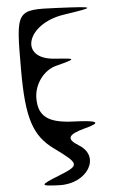

<svg xmlns="http://www.w3.org/2000/svg" viewBox="-74 -888 859 1324"><g transform="rotate(-5 356.0 -226.5)"><path d="M88 -424C88 -98 129 29 265 128C433 250 434 259 287 318C146 374 145 380 282 385C476 392 585 213 441 124C356 72 370 42 494 9C610 -21 587 -38 419 -44C243 -50 176 -100 176 -225C176 -322 244 -415 331 -437C477 -475 476 -477 326 -487C78 -503 150 -744 415 -784C643 -818 640 -822 375 -834C88 -847 88 -848 88 -424Z"/></g></svg>

Font: Venom Sans
Style: Regular
Weight: 400
Version: Version 1.001